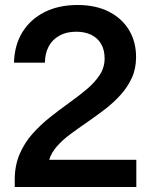

<svg xmlns="http://www.w3.org/2000/svg" viewBox="-20 -749 607 769"><path d="M39 0V-29Q39 -86 58.5 -131.5Q78 -177 110 -213Q142 -249 180.5 -279.5Q219 -310 257.5 -337.5Q296 -365 328 -392Q360 -419 379.5 -449Q399 -479 399 -515Q399 -549 385 -573Q371 -597 345.5 -609.5Q320 -622 285 -622Q246 -622 217.5 -606Q189 -590 174.5 -562Q160 -534 160 -498H36Q38 -569 70 -620.5Q102 -672 158.5 -700.5Q215 -729 291 -729Q363 -729 415.5 -702.5Q468 -676 496.5 -629Q525 -582 525 -520Q525 -474 508 -437Q491 -400 463 -369Q435 -338 400.5 -311.5Q366 -285 330.5 -260.5Q295 -236 263 -212.5Q231 -189 208.5 -163.5Q186 -138 177 -109H526V0Z"/></svg>

Font: Mona Sans ExtraLight SemiBold
Style: Regular
Weight: 600
Version: Version 2.000